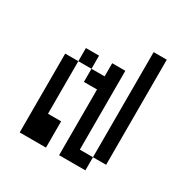

<svg xmlns="http://www.w3.org/2000/svg" viewBox="-134 -677 769 791"><g transform="rotate(30 250.0 -281.0)"><path d="M62.5 -375Q62.5 -375 62.5 0H187.5Q187.5 0 187.5 -125H125Q125 -125 125 -375ZM250 -312.5V0H375V-62.5H312.5Q312.5 -62.5 312.5 -437.5H250V-375H187.5V-312.5ZM375 -62.5H437.5Q437.5 -62.5 437.5 -562.5H375Q375 -562.5 375 -62.5ZM125 -375H187.5V-437.5H125Z"/></g></svg>

Font: UnifontExMono
Style: Regular
Weight: 500
Version: Version 15.0.06